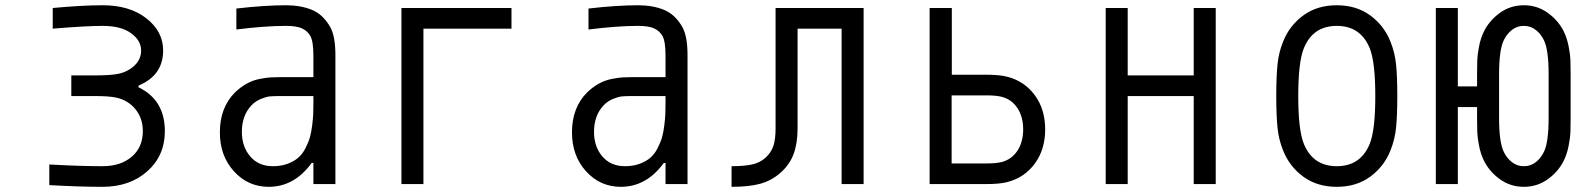

<svg xmlns="http://www.w3.org/2000/svg" viewBox="-20 -697 6040 727"><path d="M504.6 -366.5Q604.2 -318.4 604.2 -200.5Q604.2 -107.4 537.8 -48.5Q471.4 10.4 368.5 10.4Q279.3 10.4 166.7 3.9V-74.2Q282.6 -67.7 368.5 -67.7Q436.8 -67.7 478.8 -103.5Q520.8 -139.3 520.8 -200.5Q520.8 -249.3 492.8 -283.5Q464.8 -317.7 419.9 -327.5Q393.2 -333.3 339.8 -333.3H250V-411.5H340.5Q397.1 -411.5 427.1 -417.3Q462.9 -424.5 488.6 -448.2Q514.3 -472 514.3 -505.9Q514.3 -543.6 476.2 -571.3Q438.2 -599 369.1 -599Q306 -599 179.7 -588.5V-666.7Q291 -677.1 369.1 -677.1Q470.7 -677.1 534.2 -627.6Q597.7 -578.1 597.7 -505.9Q597.7 -411.5 504.6 -373Z M1166.7 -333.3H1039.1Q1015 -333.3 1001.6 -332Q988.3 -330.7 968.1 -322.6Q947.9 -314.5 932.3 -298.2Q895.8 -259.8 895.8 -197.3Q895.8 -141.9 927.4 -104.8Q959 -67.7 1013 -67.7Q1044.3 -67.7 1068.7 -76.8Q1093.1 -85.9 1109 -99.6Q1125 -113.3 1136.4 -135.4Q1147.8 -157.6 1153.3 -176.8Q1158.9 -196 1162.1 -222.7Q1165.4 -249.3 1166 -266.3Q1166.7 -283.2 1166.7 -306.6ZM1062.5 -677.1Q1118.5 -677.1 1160.8 -659.8Q1203.1 -642.6 1230.5 -594.4Q1250 -559.9 1250 -487.6V0H1166.7V-80.1H1160.2Q1094.4 10.4 997.4 10.4Q919.3 10.4 865.9 -48.2Q812.5 -106.8 812.5 -196Q812.5 -289.7 869.8 -347Q890.6 -367.2 914.1 -380.2Q937.5 -393.2 963.2 -398.1Q988.9 -403 1003.6 -404Q1018.2 -404.9 1040.4 -404.9H1166.7V-484.4Q1166.7 -541 1154.9 -561.2Q1143.9 -580.1 1123.4 -589.5Q1102.9 -599 1062.5 -599Q984.4 -599 875 -585.3V-664.7Q982.4 -677.1 1062.5 -677.1Z M1500 -666.7H1916.7V-588.5H1583.3V0H1500Z M2500 -333.3H2372.4Q2348.3 -333.3 2335 -332Q2321.6 -330.7 2301.4 -322.6Q2281.2 -314.5 2265.6 -298.2Q2229.2 -259.8 2229.2 -197.3Q2229.2 -141.9 2260.7 -104.8Q2292.3 -67.7 2346.4 -67.7Q2377.6 -67.7 2402 -76.8Q2426.4 -85.9 2442.4 -99.6Q2458.3 -113.3 2469.7 -135.4Q2481.1 -157.6 2486.7 -176.8Q2492.2 -196 2495.4 -222.7Q2498.7 -249.3 2499.3 -266.3Q2500 -283.2 2500 -306.6ZM2395.8 -677.1Q2451.8 -677.1 2494.1 -659.8Q2536.5 -642.6 2563.8 -594.4Q2583.3 -559.9 2583.3 -487.6V0H2500V-80.1H2493.5Q2427.7 10.4 2330.7 10.4Q2252.6 10.4 2199.2 -48.2Q2145.8 -106.8 2145.8 -196Q2145.8 -289.7 2203.1 -347Q2224 -367.2 2247.4 -380.2Q2270.8 -393.2 2296.5 -398.1Q2322.3 -403 2336.9 -404Q2351.6 -404.9 2373.7 -404.9H2500V-484.4Q2500 -541 2488.3 -561.2Q2477.2 -580.1 2456.7 -589.5Q2436.2 -599 2395.8 -599Q2317.7 -599 2208.3 -585.3V-664.7Q2315.8 -677.1 2395.8 -677.1Z M3250 -666.7V0H3166.7V-588.5H3000V-210.9Q3000 -154.3 2985 -113.9Q2970.1 -73.6 2935.5 -43Q2901.7 -13 2859 -1.3Q2816.4 10.4 2750 10.4V-67.7Q2797.5 -67.7 2827.5 -74.2Q2857.4 -80.7 2878.3 -99.6Q2900.4 -119.8 2908.5 -144.9Q2916.7 -169.9 2916.7 -210.9V-666.7Z M3584 -414.1H3713.5Q3765.6 -414.1 3794.9 -406.2Q3859.4 -389.3 3898.4 -336.3Q3937.5 -283.2 3937.5 -207Q3937.5 -130.9 3898.4 -77.8Q3859.4 -24.7 3794.9 -7.8Q3765.6 0 3713.5 0H3500V-666.7H3584ZM3583.3 -335.9V-78.1H3713.5Q3750.7 -78.1 3772.1 -83.3Q3810.5 -93.1 3832.4 -126.3Q3854.2 -159.5 3854.2 -207Q3854.2 -254.6 3832.4 -287.8Q3810.5 -321 3772.1 -330.7Q3750.7 -335.9 3713.5 -335.9Z M4166.7 -666.7H4250V-411.5H4500V-666.7H4583.3V0H4500V-333.3H4250V0H4166.7Z M5244.8 -539.7Q5261.7 -498 5266.3 -451.8Q5270.8 -405.6 5270.8 -333.3Q5270.8 -261.1 5266.3 -214.8Q5261.7 -168.6 5244.8 -127Q5220.7 -66.4 5168.3 -28Q5115.9 10.4 5041.7 10.4Q4967.4 10.4 4915 -28Q4862.6 -66.4 4838.5 -127Q4821.6 -168.6 4817.1 -214.8Q4812.5 -261.1 4812.5 -333.3Q4812.5 -405.6 4817.1 -451.8Q4821.6 -498 4838.5 -539.7Q4862.6 -600.3 4915 -638.7Q4967.4 -677.1 5041.7 -677.1Q5115.9 -677.1 5168.3 -638.7Q5220.7 -600.3 5244.8 -539.7ZM4916.7 -513.7Q4895.8 -461.6 4895.8 -333.3Q4895.8 -205.1 4916.7 -153Q4951.2 -67.7 5041.7 -67.7Q5132.2 -67.7 5166.7 -153Q5187.5 -205.1 5187.5 -333.3Q5187.5 -461.6 5166.7 -513.7Q5132.2 -599 5041.7 -599Q4951.2 -599 4916.7 -513.7Z M5843.8 -416.7Q5843.8 -507.8 5826.2 -544.3Q5815.1 -567.7 5795.6 -583.3Q5776 -599 5750 -599Q5724 -599 5704.4 -583.3Q5684.9 -567.7 5673.8 -544.3Q5656.2 -507.8 5656.2 -416V-250Q5656.2 -158.9 5673.8 -122.4Q5684.9 -99 5704.4 -83.3Q5724 -67.7 5750 -67.7Q5776 -67.7 5795.6 -83.3Q5815.1 -99 5826.2 -122.4Q5843.8 -158.9 5843.8 -250ZM5902.3 -575.5Q5914.1 -550.8 5919.9 -519.5Q5925.8 -488.3 5926.4 -468.8Q5927.1 -449.2 5927.1 -416V-250Q5927.1 -216.8 5926.4 -197.3Q5925.8 -177.7 5919.9 -146.8Q5914.1 -115.9 5902.3 -91.1Q5882.2 -48.8 5841.8 -19.2Q5801.4 10.4 5750 10.4Q5698.6 10.4 5658.2 -19.2Q5617.8 -48.8 5597.7 -91.1Q5585.9 -115.9 5580.1 -146.8Q5574.2 -177.7 5573.6 -197.3Q5572.9 -216.8 5572.9 -250V-291.7H5500V0H5416.7V-666.7H5500V-369.8H5572.9V-416.7Q5572.9 -449.9 5573.6 -469.4Q5574.2 -488.9 5580.1 -519.9Q5585.9 -550.8 5597.7 -575.5Q5617.8 -617.8 5658.2 -647.5Q5698.6 -677.1 5750 -677.1Q5801.4 -677.1 5841.8 -647.5Q5882.2 -617.8 5902.3 -575.5Z"/></svg>

Font: Monoid
Style: Regular
Weight: 400
Width: 4
Monospace: yes
Designer: Andreas Larsen (@larsenwork)
Version: Version 0.61